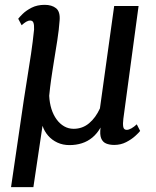

<svg xmlns="http://www.w3.org/2000/svg" viewBox="-20 -584 640 786"><path d="M116.7 182H25.2L77.5 -175Q84.4 -221.4 92.2 -268.4Q99.9 -315.4 107.1 -363.8Q114.3 -412.2 119.5 -463.2Q120.2 -481.2 117 -490.6Q113.7 -499.9 103.9 -499.9Q95.4 -499.9 87.1 -494.9Q78.7 -489.9 68.6 -480.7L54.6 -507.3Q59.2 -513.6 73 -527.2Q86.9 -540.9 109.6 -552.6Q132.4 -564.2 162.9 -564.2Q192 -564.2 209.4 -550.4Q226.7 -536.6 224.1 -501.1Q221.4 -462.1 214.6 -419Q207.8 -376 200.8 -333Q197.3 -311.5 194.6 -293.6Q191.8 -275.6 189.5 -259.5Q187.1 -243.3 185.2 -227Q183.2 -210.6 181.4 -191.8Q182.9 -162.5 190.6 -137.9Q198.4 -113.3 211.8 -95.1Q225.2 -76.8 242.8 -66.8Q260.3 -56.7 281.4 -56.7Q317.7 -56.7 344.9 -79.6Q372 -102.4 389.1 -140.3L447.4 -559.4H547.3L485 -98Q482.3 -77.1 484.6 -64.7Q486.8 -52.4 498.9 -52.4Q506.9 -52.4 517.9 -58.5Q528.9 -64.7 539.9 -75.1L553.7 -48Q548.9 -41.3 533.7 -27.4Q518.5 -13.5 496.4 -2.1Q474.2 9.3 447.6 9.3Q428.5 9.3 414.5 3.5Q400.5 -2.3 394.2 -17.7Q387.9 -33.2 391.7 -61.9Q377.5 -37.1 358.1 -21Q338.7 -5 315 2.5Q291.4 10 264.4 10Q237.2 10 214.8 -0.4Q192.4 -10.8 176.8 -28.9Q161.2 -47 154.1 -69.1Z"/></svg>

Font: Merriweather Light
Style: Italic
Weight: 300
Italic angle: -7.8°
Designer: Eben Sorkin
Foundry: Eben Sorkin
Version: Version 2.101